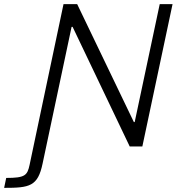

<svg xmlns="http://www.w3.org/2000/svg" viewBox="-106 -708 867 928"><path d="M-76 152 -86 200C37 200 77 193 100 82L240 -578H245L521 0H582L728 -688H666L545 -118H541L267 -688H201L37 89C26 140 15 152 -76 152Z"/></svg>

Font: Saira UNSAM Light Italic
Style: Regular
Weight: 300
Italic angle: -12°
Designer: Hector Gatti with collaboration of the Omnibus-Type team
Foundry: Omnibus-Type
Version: Version 0.072;PS 000.072;hotconv 1.0.88;makeotf.lib2.5.64775